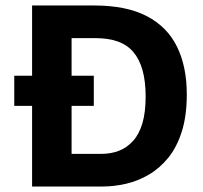

<svg xmlns="http://www.w3.org/2000/svg" viewBox="-20 -680 740 700"><path d="M32 -404H322V-294H32ZM165 0V-119H349Q384 -119 413 -130Q442 -141 464.5 -165.5Q487 -190 499 -230Q511 -270 511 -328Q511 -384 499.5 -424.5Q488 -465 465.5 -491Q443 -517 408.5 -529Q374 -541 328 -541H165V-660H323Q441 -660 515.5 -621Q590 -582 625.5 -509.5Q661 -437 661 -336Q661 -258 643 -201Q625 -144 594 -105.5Q563 -67 523 -43.5Q483 -20 439.5 -10Q396 0 353 0ZM97 0V-660H241V0Z"/></svg>

Font: Bricolage Grotesque 28pt
Style: Bold
Weight: 700
Designer: Mathieu Triay
Foundry: Atelier Triay
Version: Version 1.000;gftools[0.9.30]